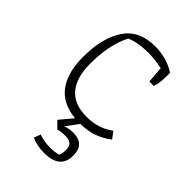

<svg xmlns="http://www.w3.org/2000/svg" viewBox="-207 -559 860 860"><g transform="rotate(45 223.0 -129.0)"><path d="M158 200 170 168Q203 180 241 180Q272 180 293 173Q299 160 299 136Q299 115 288 104.5Q277 94 253 94Q224 94 207 100L176 69L227 8Q140 -1 99 -57.5Q58 -114 58 -211Q58 -332 105 -403Q152 -474 253 -474Q328 -474 384 -437V-413Q384 -368 374 -344H346L340 -422Q295 -432 250 -432Q188 -432 143 -413Q102 -333 102 -213Q102 -125 141 -79Q180 -33 259 -33Q334 -33 388 -74L412 -42Q381 -18 345.5 -5Q310 8 262 9L218 68Q239 59 267 59Q340 59 340 132Q340 216 239 216Q195 216 158 200Z"/></g></svg>

Font: Athiti Light
Style: Regular
Weight: 300
Designer: CadsonDemak Team
Foundry: CadsonDemak
Version: Version 1.032